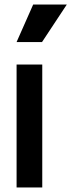

<svg xmlns="http://www.w3.org/2000/svg" viewBox="-20 -825 314 845"><path d="M53 0H166V-541H53ZM53 -640H165L274 -805H126Z"/></svg>

Font: Custom Plus Jakarta Sans SemiBold
Style: Regular
Weight: 600
Designer: Gumpita Rahayu & FullSphere
Foundry: Tokotype & FullSphere
Version: Version 1.001;hotconv 1.0.117;makeotfexe 2.5.65602